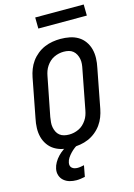

<svg xmlns="http://www.w3.org/2000/svg" viewBox="-155 -934 860 1235"><g transform="rotate(-15 275.0 -317.0)"><path d="M224 12Q192 12 162.5 6Q133 0 108 -15Q83 -30 66 -54Q49 -78 41.5 -106.5Q34 -135 35 -166.5Q36 -198 43 -230L93 -490Q98 -516 108 -542Q118 -568 134.5 -591Q151 -614 174 -632.5Q197 -651 223 -662Q249 -673 276 -677.5Q303 -682 329 -682Q361 -682 391 -676Q421 -670 446 -655Q471 -640 488 -616Q505 -592 512.5 -563.5Q520 -535 519 -503.5Q518 -472 511 -440L461 -180Q456 -154 446 -128Q436 -102 419.5 -79Q403 -56 380 -37.5Q357 -19 331 -8Q305 3 277.5 7.5Q250 12 224 12ZM226 -73Q242 -73 258 -76.5Q274 -80 290 -87.5Q306 -95 319 -107Q332 -119 342 -134Q352 -149 357.5 -164.5Q363 -180 366 -196L416 -456Q420 -474 421.5 -491Q423 -508 420 -524Q417 -540 409.5 -554.5Q402 -569 390 -579Q378 -589 362 -593Q346 -597 328 -597Q312 -597 296 -593.5Q280 -590 264 -582.5Q248 -575 235 -563Q222 -551 212 -536Q202 -521 196.5 -505.5Q191 -490 188 -474L137 -214Q134 -196 132.5 -179Q131 -162 134 -146Q137 -130 144 -115.5Q151 -101 163.5 -91Q176 -81 192 -77Q208 -73 226 -73ZM195 223Q172 223 150.5 217Q129 211 112.5 197Q96 183 89 162Q82 141 87 117Q91 97 102.5 77Q114 57 130 40.5Q146 24 164.5 11Q183 -2 204 -12H271L269 0Q253 7 238.5 18Q224 29 211.5 42Q199 55 189 70Q179 85 176 102Q174 112 176.5 121.5Q179 131 186.5 137Q194 143 203.5 145.5Q213 148 223 148Q234 148 245 146Q256 144 266 142L252 216Q237 219 223 221Q209 223 195 223ZM533 -783H210L209 -857H532Z"/></g></svg>

Font: Lode Dark Term
Style: Bold Italic
Weight: 700
Italic angle: -11°
Monospace: yes
Designer: Belleve Invis
Foundry: Belleve Invis
Version: Version 29.2.0